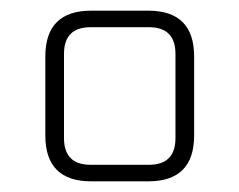

<svg xmlns="http://www.w3.org/2000/svg" viewBox="-20 -710 449 360"><path d="M65 -456V-604Q65 -690 151 -690H258Q344 -690 344 -604V-456Q344 -370 258 -370H151Q65 -370 65 -456ZM100 -451Q100 -401 150 -401H259Q309 -401 309 -451V-609Q309 -659 259 -659H150Q100 -659 100 -609Z"/></svg>

Font: Oxanium ExtraLight ExtraLight
Style: Regular
Weight: 250
Version: Version 2.000